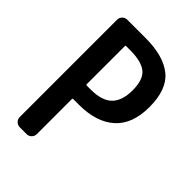

<svg xmlns="http://www.w3.org/2000/svg" viewBox="-216 -835 932 932"><g transform="rotate(45 250.0 -369.0)"><path d="M95.7 0Q81.1 0 70.8 -10.3Q60.5 -20.5 60.5 -35.2V-703.1Q60.5 -717.8 70.8 -728Q81.1 -738.3 95.7 -738.3H220.7Q343.8 -738.3 407.7 -687Q471.7 -635.7 471.7 -514.6Q471.7 -397.5 406.2 -338.9Q340.8 -280.3 220.7 -280.3H182.6Q177.7 -280.3 177.7 -275.4V-35.2Q177.7 -20.5 167.5 -10.3Q157.2 0 143.6 0ZM177.7 -377Q177.7 -373 182.6 -373H210Q286.1 -373 321.3 -407.7Q356.4 -442.4 356.4 -514.6Q356.4 -586.9 322.3 -615.2Q288.1 -643.6 210 -643.6H182.6Q177.7 -643.6 177.7 -639.6Z"/></g></svg>

Font: Gen Jyuu Gothic L Monospace Medium
Style: Regular
Weight: 500
Designer: [Source Han Sans]
Ryoko NISHIZUKA  (kana & ideographs); Paul D. Hunt (Latin, Greek & Cyrillic); Wenlong ZHANG  (bopomofo
Version: Version 1.002.20150607